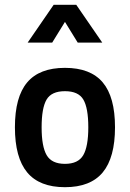

<svg xmlns="http://www.w3.org/2000/svg" viewBox="-20 -765 540 798"><path d="M93 -422.5Q144 -483 250 -483Q356 -483 407 -422.5Q458 -362 458 -236Q458 -110 407 -48.5Q356 13 250 13Q144 13 93 -48.5Q42 -110 42 -236Q42 -362 93 -422.5ZM173.5 -351Q153 -316 153 -236Q153 -156 174 -120Q195 -84 250 -84Q305 -84 326 -120Q347 -156 347 -236Q347 -316 326.5 -351Q306 -386 250 -386Q194 -386 173.5 -351ZM297 -745 405 -588H303L250 -674L197 -588H95L203 -745Z"/></svg>

Font: TypoPRO Lekton
Style: Bold
Weight: 700
Monospace: yes
Designer: Paolo Mazzetti, Luciano Perondi, Raffaele Flato, Elena Papassissa, Emilio Macchia, Michela Povoleri, Tobias Seemiller, R
Version: Version 34.000